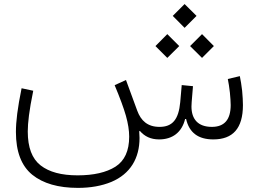

<svg xmlns="http://www.w3.org/2000/svg" viewBox="-20 -684 1267 942"><path d="M760.7 0C825.7 0 872.1 -34.2 888.2 -100.1H893.1C908.2 -33.2 952.6 0 1026.4 0C1122.1 0 1171.9 -53.7 1171.9 -168.5C1171.9 -188.5 1170.4 -211.9 1168 -238.8C1165 -265.1 1161.1 -289.1 1156.7 -310.5L1097.7 -296.4C1101.6 -277.3 1105 -255.4 1107.9 -230C1110.4 -204.1 1111.8 -183.6 1111.8 -168.5C1111.8 -97.2 1081.1 -61.5 1019.5 -61.5C951.2 -61.5 919.4 -99.6 919.4 -161.6C919.4 -168.5 919.9 -175.8 920.4 -183.1L926.8 -261.2L871.6 -266.6L864.3 -183.1C856.4 -97.2 825.7 -61.5 762.7 -61.5C704.1 -61.5 671.4 -91.8 653.3 -141.1L598.1 -291.5L542.5 -266.1C568.4 -204.1 586.9 -154.3 597.7 -116.2C608.4 -78.1 613.8 -43.9 613.8 -13.7C613.8 56.2 591.3 105 546.4 133.8C501.5 162.1 439.5 176.3 360.8 176.3C281.7 176.3 221.2 160.2 179.2 127.4C137.2 94.7 116.2 39.6 116.2 -39.1C116.2 -60.5 118.2 -86.9 122.1 -117.7C126 -148.4 132.8 -188.5 143.1 -238.8L85.9 -251C65.9 -152.8 58.1 -87.9 58.1 -36.6C58.1 60.1 85 129.9 138.2 173.3C191.4 216.3 266.1 237.8 362.3 237.8C424.3 237.8 479 228 526.4 208.5C620.1 168.9 664.6 91.8 664.6 -7.3C664.6 -17.6 664.1 -28.3 663.1 -39.6L666 -42C689 -15.1 719.2 0 760.7 0ZM885.7 -547.4 944.3 -606 885.7 -664.1 827.6 -606ZM971.2 -399.9 1029.3 -458 971.2 -516.6 912.6 -458ZM800.8 -399.9 859.4 -458 800.8 -516.6 742.7 -458Z"/></svg>

Font: Estedad Light
Style: Regular
Weight: 300
Designer: Amin Abedi
Version: Version 7.3